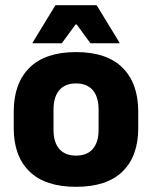

<svg xmlns="http://www.w3.org/2000/svg" viewBox="-20 -707 586 741"><path d="M273.5 14Q154.5 14 93.8 -45.2Q33 -104.5 33 -212V-276.5Q33 -385.5 94 -445.8Q155 -506 273.5 -506Q392 -506 452.8 -445.8Q513.5 -385.5 513.5 -276.5V-212Q513.5 -104.5 453 -45.2Q392.5 14 273.5 14ZM273.5 -106.5Q316 -106.5 338.2 -132.2Q360.5 -158 360.5 -205.5V-283Q360.5 -333 338.2 -359Q316 -385 273.5 -385Q231 -385 208.8 -359Q186.5 -333 186.5 -283V-205.5Q186.5 -158 208.8 -132.2Q231 -106.5 273.5 -106.5ZM105.5 -542 194 -687H353L441.5 -542V-540H329L276 -612.5H271.5L218.5 -540H105.5Z"/></svg>

Font: Anek Kannada Medium
Style: Bold
Weight: 700
Version: Version 1.003